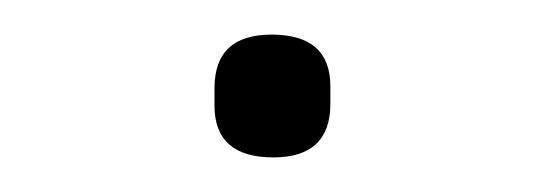

<svg xmlns="http://www.w3.org/2000/svg" viewBox="-20 -361 315 111"><path d="M138 -270Q104 -270 104 -300V-310Q104 -341 137 -341Q171 -341 171 -311V-301Q171 -270 138 -270Z"/></svg>

Font: IBM Plex Sans Cond ExtLt
Style: Regular
Weight: 200
Width: 3
Designer: Mike Abbink, Paul van der Laan, Pieter van Rosmalen
Foundry: Bold Monday
Version: Version 1.3